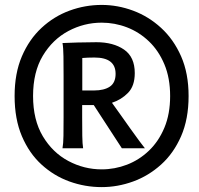

<svg xmlns="http://www.w3.org/2000/svg" viewBox="-20 -745 806 777"><path d="M391.6 -725.1Q456.1 -725.1 518.6 -701.9Q581.1 -678.7 631.8 -632.3Q682.6 -585.9 712.9 -517.1Q743.2 -448.2 743.2 -356.4Q743.2 -263.2 712.9 -193.8Q682.6 -124.5 631.8 -78.9Q581.1 -33.2 518.6 -10.5Q456.1 12.2 391.6 12.2Q324.2 12.2 261.2 -10.5Q198.2 -33.2 148.2 -78.9Q98.1 -124.5 68.6 -193.8Q39.1 -263.2 39.1 -356.4Q39.1 -448.2 68.6 -517.1Q98.1 -585.9 148.2 -632.3Q198.2 -678.7 261.2 -701.9Q324.2 -725.1 391.6 -725.1ZM391.6 -653.3Q320.3 -653.3 256.6 -619.4Q192.9 -585.4 153.3 -519.5Q113.8 -453.6 113.8 -356.4Q113.8 -259.8 153.3 -193.6Q192.9 -127.4 256.6 -93.5Q320.3 -59.6 391.6 -59.6Q444.3 -59.6 493.9 -78.6Q543.5 -97.7 582.8 -135.3Q622.1 -172.9 645.3 -228.3Q668.5 -283.7 668.5 -356.4Q668.5 -429.2 645.3 -484.6Q622.1 -540 582.8 -577.6Q543.5 -615.2 493.9 -634.3Q444.3 -653.3 391.6 -653.3ZM312.5 -319.8V-271Q312.5 -227.5 313 -195.1Q313.5 -162.6 316.4 -145H232.9Q236.3 -163.1 236.8 -195.3Q237.3 -227.5 237.3 -271V-437Q237.3 -480.5 236.8 -516.6Q236.3 -552.7 232.9 -570.8Q254.9 -571.8 293.7 -573Q332.5 -574.2 370.1 -574.2Q438.5 -574.2 481.9 -544.4Q525.4 -514.6 525.4 -449.2Q525.4 -397 498 -369.1Q470.7 -341.3 433.1 -329.1Q445.3 -312.5 465.1 -284.4Q484.9 -256.3 505.9 -226.8Q526.9 -197.3 543.7 -174.6Q560.5 -151.9 566.4 -145H473.1L359.4 -319.8ZM313 -510.3V-378.9H360.8Q401.4 -378.9 424.6 -394.5Q447.8 -410.2 447.8 -446.3Q447.8 -512.2 362.3 -512.2Q346.2 -512.2 335.7 -511.7Q325.2 -511.2 313 -510.3Z"/></svg>

Font: Kanchenjunga
Style: Bold
Weight: 700
Designer: Becca Hirsbrunner Spalinger
Foundry: SIL International
Version: Version 2.001